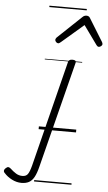

<svg xmlns="http://www.w3.org/2000/svg" viewBox="-297 -931 774 1371"><g transform="rotate(5 90.0 -246.0)"><path d="M-89 393Q-124 393 -157.5 376Q-191 359 -213 334Q-222 326 -221 316.5Q-220 307 -210 298Q-199 288 -191 289Q-183 290 -174 298Q-154 317 -133 330Q-112 343 -87 343Q-61 343 -48.5 326Q-36 309 -24 264L167 -496Q170 -506 177 -510.5Q184 -515 198 -515Q212 -515 218 -510Q224 -505 222 -496L29 265Q17 314 1.5 342Q-14 370 -36 381.5Q-58 393 -89 393ZM85 -623Q77 -623 70 -630.5Q63 -638 63 -645Q63 -650 65 -654Q67 -658 70 -662L242 -825Q249 -832 256 -834.5Q263 -837 271 -837Q278 -837 284.5 -834Q291 -831 295 -824L396 -660Q399 -655 400 -651.5Q401 -648 401 -644Q401 -636 392.5 -629.5Q384 -623 377 -623Q371 -623 367 -626Q363 -629 360 -633L262 -769L105 -634Q99 -629 94.5 -626Q90 -623 85 -623ZM0 365H268V375H0ZM0 -20H268V0H0ZM0 -505H268V-500H0ZM0 -885H268V-875H0Z"/></g></svg>

Font: Playwrite IS Guides
Style: Regular
Weight: 400
Designer: Veronika Burian, José Scaglione
Foundry: TypeTogether
Version: Version 1.003